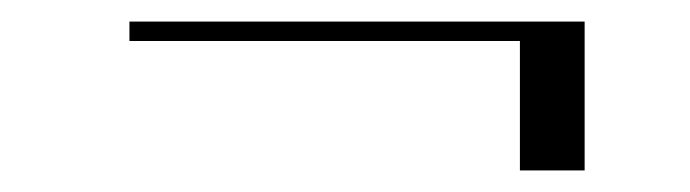

<svg xmlns="http://www.w3.org/2000/svg" viewBox="-20 -310 640 178"><path d="M100 -290H522V-152H462V-272H100Z"/></svg>

Font: Antic Didone
Style: Regular
Weight: 400
Designer: Santiago Orozco
Foundry: Santiago Orozco
Version: Version 2.001